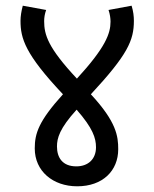

<svg xmlns="http://www.w3.org/2000/svg" viewBox="-20 -652 540 674"><path d="M395 -128C395 -174 389 -224 299 -321C428 -460 450 -510 450 -579C450 -595 448 -612 442 -632L361 -617C366 -602 368 -588 368 -576C368 -534 350 -485 250 -376C148 -485 135 -530 135 -578C135 -590 137 -603 142 -617L60 -632C55 -613 52 -595 52 -579C52 -517 68 -462 201 -321C116 -227 102 -184 102 -131C102 -51 166 2 251 2C341 2 395 -53 395 -128ZM180 -138C180 -167 189 -201 249 -267C306 -202 317 -167 317 -135C317 -94 290 -68 248 -68C199 -68 180 -99 180 -138Z"/></svg>

Font: Noto Sans SemiCondensed
Style: Italic
Weight: 400
Width: 4
Italic angle: -12°
Designer: Monotype Design Team
Foundry: Monotype Imaging Inc.
Version: Version 2.013